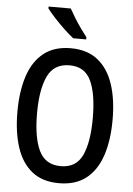

<svg xmlns="http://www.w3.org/2000/svg" viewBox="-62 -987 724 1043"><g transform="rotate(5 300.0 -465.5)"><path d="M299 10Q209 10 152 -35.5Q95 -81 68 -163.5Q41 -246 41 -357Q41 -468 68 -551Q95 -634 152.5 -680Q210 -726 300 -726Q390 -726 447.5 -680.5Q505 -635 532.5 -552.5Q560 -470 560 -359Q560 -247 532.5 -164Q505 -81 447.5 -35.5Q390 10 299 10ZM301 -83Q385 -83 418.5 -155Q452 -227 452 -358Q452 -490 418.5 -561.5Q385 -633 302 -633Q217 -633 182.5 -561Q148 -489 148 -358Q148 -226 182.5 -154.5Q217 -83 301 -83ZM308 -781Q285 -799 255.5 -827Q226 -855 199.5 -884Q173 -913 160 -931V-941H281Q293 -919 310 -891.5Q327 -864 345.5 -838Q364 -812 379 -793V-781Z"/></g></svg>

Font: Noto Sans Mono Medium
Style: Regular
Weight: 500
Designer: Monotype Design Team
Foundry: Monotype Imaging Inc.
Version: Version 2.014